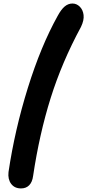

<svg xmlns="http://www.w3.org/2000/svg" viewBox="-20 -887 490 1079"><path d="M98.1 171.9Q62 171.9 42.7 146.2Q23.4 120.6 27.8 80.1Q63 -157.2 136.5 -393.1Q210 -628.9 304.2 -797.9Q323.7 -834 343.5 -850.6Q363.3 -867.2 387.2 -867.2Q410.6 -867.2 428.5 -849.4Q446.3 -831.5 449.7 -802.5Q453.1 -773.4 435.1 -735.8Q328.1 -538.1 264.6 -335.7Q201.2 -133.3 166 102.1Q161.6 136.2 144 154.1Q126.5 171.9 98.1 171.9Z"/></svg>

Font: Shantell Sans Irregular
Style: Regular
Weight: 600
Designer: Stephen Nixon, Anya Danilova, Shantell Martin
Foundry: Arrow Type
Version: Version 1.006;[9816181b4]